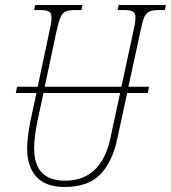

<svg xmlns="http://www.w3.org/2000/svg" viewBox="-20 -734 680 764"><path d="M640 -714 636 -694H613Q587 -694 574 -688Q561 -682 553.5 -664.5Q546 -647 538 -606L491 -389H573L568 -364H486L447 -183Q427 -89 378.5 -39.5Q330 10 237 10Q162 10 125 -30.5Q88 -71 88 -143Q88 -187 101 -252L125 -364H43L48 -389H130L176 -606Q185 -645 185 -663Q185 -682 175 -688Q165 -694 139 -694H116L120 -714H308L304 -694H279Q253 -694 240.5 -688Q228 -682 220.5 -664.5Q213 -647 204 -606L158 -389H463L510 -606Q519 -645 519 -663Q519 -682 509 -688Q499 -694 473 -694H448L452 -714ZM458 -364H153L129 -252Q116 -189 116 -143Q116 -15 239 -15Q382 -15 419 -183Z"/></svg>

Font: Noto Serif CondThin
Style: Italic
Weight: 250
Width: 3
Italic angle: -12°
Designer: Monotype Design Team
Foundry: Monotype Imaging Inc.
Version: Version 1.001